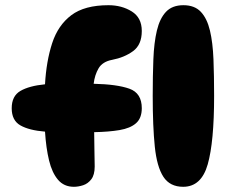

<svg xmlns="http://www.w3.org/2000/svg" viewBox="-20 -720 868 738"><path d="M264 -2Q226 -2 203 -29Q180 -56 168.5 -103.5Q157 -151 153 -214Q92 -219 58.5 -238Q25 -257 25 -304Q25 -351 58.5 -370.5Q92 -390 153 -396Q158 -485 180.5 -554Q203 -623 254 -661.5Q305 -700 397 -700Q448 -700 486.5 -676Q525 -652 525 -601Q525 -548 491.5 -523.5Q458 -499 411 -490Q374 -483 359 -457.5Q344 -432 340 -398Q430 -396 477.5 -379Q525 -362 525 -304Q525 -266 503 -246.5Q481 -227 439.5 -220Q398 -213 342 -212Q342 -172 343 -139.5Q344 -107 344 -80Q344 -48 331 -31Q318 -14 299.5 -8Q281 -2 264 -2ZM684 -2Q633 -2 608 -40.5Q583 -79 575 -156.5Q567 -234 567 -351Q567 -428 569.5 -492Q572 -556 583 -602.5Q594 -649 618 -674.5Q642 -700 685 -700Q728 -700 752 -674.5Q776 -649 787 -602.5Q798 -556 800.5 -492Q803 -428 803 -351Q803 -175 778.5 -88.5Q754 -2 684 -2Z"/></svg>

Font: Cherry Bomb One
Style: Regular
Weight: 400
Designer: satsuyako
Foundry: satsuyako
Version: Version 4.100; ttfautohint (v1.8.3)